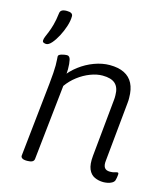

<svg xmlns="http://www.w3.org/2000/svg" viewBox="-109 -805 775 895"><g transform="rotate(15 278.5 -357.5)"><path d="M473 6Q450 6 430.5 -3Q411 -12 401 -35Q391 -58 395 -100L422 -375Q423 -381 423 -387.5Q423 -394 423 -400Q423 -437 403.5 -455Q384 -473 342 -473Q314 -473 283 -461Q252 -449 224.5 -428Q197 -407 177 -379L138 -16Q136 2 106 2H102Q87 2 80 -3Q73 -8 74 -16L112 -373Q115 -401 116.5 -424.5Q118 -448 118 -462Q118 -479 117 -489.5Q116 -500 116 -505Q116 -510 120.5 -513Q125 -516 132 -518Q139 -520 145.5 -521Q152 -522 157 -522Q170 -522 174 -504.5Q178 -487 178 -460Q178 -444 175.5 -427.5Q173 -411 170 -398L162 -419Q184 -451 217 -476Q250 -501 288 -515Q326 -529 362 -529Q404 -529 432 -515Q460 -501 474 -473.5Q488 -446 488 -405Q488 -399 488 -393Q488 -387 487 -380L459 -95Q456 -72 463.5 -60.5Q471 -49 490 -49Q504 -49 512.5 -52Q521 -55 526 -55Q528 -55 529.5 -53.5Q531 -52 531 -48Q531 -46 530.5 -41Q530 -36 529 -30Q528 -24 526 -17Q523 -9 513.5 -3.5Q504 2 492.5 4Q481 6 473 6ZM49 -547Q43 -547 37 -549.5Q31 -552 31 -559Q31 -567 35.5 -578Q40 -589 46.5 -604.5Q53 -620 59.5 -643.5Q66 -667 70 -700Q71 -711 79 -716Q87 -721 103 -721Q132 -721 132 -703Q132 -681 123.5 -654.5Q115 -628 102 -603.5Q89 -579 75 -563Q61 -547 49 -547Z"/></g></svg>

Font: Asap Light
Style: Italic
Weight: 300
Italic angle: -6°
Designer: Pablo Cosgaya
Foundry: Omnibus-Type
Version: Version 3.001